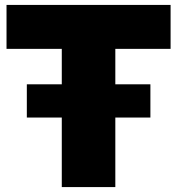

<svg xmlns="http://www.w3.org/2000/svg" viewBox="-20 -760 720 780"><path d="M89 -282.5V-417.5H591V-282.5ZM231 0V-561.5H6.5V-740H673V-561.5H448.5V0Z"/></svg>

Font: Encode Sans SC Condensed Thin Black
Style: Regular
Weight: 900
Version: Version 3.002